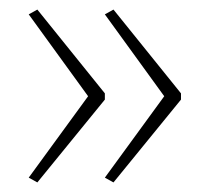

<svg xmlns="http://www.w3.org/2000/svg" viewBox="-20 -479 437 401"><path d="M358 -271 217 -98 199 -108 323 -278 199 -449 217 -459 358 -284ZM199 -271 58 -98 40 -108 164 -278 40 -449 58 -459 199 -284Z"/></svg>

Font: Noto Sans Lao UI ExtCond Thin
Style: Regular
Weight: 100
Width: 2
Designer: Monotype Design Team
Foundry: Monotype Imaging Inc.
Version: Version 2.000; ttfautohint (v1.8.4.7-5d5b)